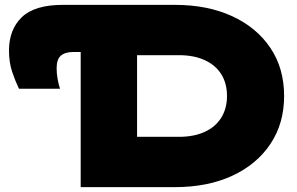

<svg xmlns="http://www.w3.org/2000/svg" viewBox="-20 -770 1224 790"><path d="M239 -750H699Q834 -750 935 -703.5Q1036 -657 1092.5 -573Q1149 -489 1149 -375Q1149 -262 1092.5 -177.5Q1036 -93 935 -46.5Q834 0 699 0H312V-646L377 -556H281Q248 -556 230.5 -541Q213 -526 213 -489Q213 -466 217.5 -442.5Q222 -419 227 -405H58Q43 -436 30 -474.5Q17 -513 17 -562Q17 -648 69.5 -699Q122 -750 239 -750ZM544 -101 436 -207H716Q778 -207 822.5 -227.5Q867 -248 890.5 -286Q914 -324 914 -375Q914 -427 890.5 -464.5Q867 -502 822.5 -522.5Q778 -543 716 -543H442L544 -645Z"/></svg>

Font: Unbounded ExtraBold
Style: Regular
Weight: 800
Designer: Luke Prowse, Jean-Baptiste Morizot, Fátima Lázaro, Florian Runge
Foundry: NaN
Version: Version 1.701;gftools[0.9.28.dev5+ged2979d]